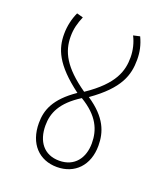

<svg xmlns="http://www.w3.org/2000/svg" viewBox="-113 -700 637 741"><g transform="rotate(20 205.5 -330.0)"><path d="M329 -170C329 -225 311 -280 230 -334C338 -410 356 -470 356 -533C356 -565 350 -592 336 -622L309 -616C322 -591 329 -561 329 -533C329 -478 313 -419 206 -347C111 -413 84 -468 84 -530C84 -562 91 -586 103 -615L77 -622C65 -596 57 -564 57 -530C57 -471 77 -413 183 -334C101 -278 83 -227 83 -174C83 -89 133 -38 206 -38C279 -38 329 -89 329 -170ZM110 -174C110 -225 130 -273 206 -321C281 -276 302 -225 302 -170C302 -110 269 -64 206 -64C143 -64 110 -109 110 -174Z"/></g></svg>

Font: Noto Sans Devanagari ExtraCondensed Thin
Style: Regular
Weight: 100
Width: 2
Designer: Jelle Bosma - Monotype Design Team
Foundry: Monotype Imaging Inc.
Version: Version 2.004